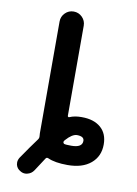

<svg xmlns="http://www.w3.org/2000/svg" viewBox="-93 -833 685 963"><g transform="rotate(10 250.0 -351.5)"><path d="M78.1 61.5Q60.5 51.8 55.7 32.2Q54.7 27.3 54.7 21.5Q54.7 8.8 62.5 -3.9Q106.4 -68.4 137.7 -110.4Q143.6 -118.2 142.6 -127.9Q141.6 -135.7 141.6 -142.6V-711.9Q141.6 -737.3 159.7 -755.4Q177.7 -773.4 203.1 -773.4Q228.5 -773.4 246.6 -755.4Q264.6 -737.3 264.6 -711.9V-252.9Q264.6 -250 267.6 -248Q270.5 -246.1 273.4 -248Q298.8 -258.8 332 -258.8Q334 -258.8 335.9 -258.8Q396.5 -258.8 431.6 -228.5Q466.8 -198.2 466.8 -142.6Q466.8 -82 423.8 -45.9Q380.9 -9.8 305.7 -9.8Q241.2 -9.8 205.1 -26.4Q196.3 -30.3 191.4 -22.5Q174.8 2.9 147.5 44.9Q135.7 62.5 116.2 67.4Q109.4 69.3 103.5 69.3Q89.8 69.3 78.1 61.5ZM271.5 -130.9Q265.6 -125 265.6 -120.1Q265.6 -117.2 267.6 -114.3Q268.6 -112.3 270.5 -111.3Q278.3 -108.4 307.6 -108.4Q363.3 -108.4 363.3 -142.6Q363.3 -166 326.2 -166Q301.8 -165 271.5 -130.9Z"/></g></svg>

Font: Rounded-X Mgen+ 2m medium
Style: Regular
Weight: 500
Designer: [Source Han Sans]
Ryoko NISHIZUKA  (kana & ideographs); Paul D. Hunt (Latin, Greek & Cyrillic); Wenlong ZHANG  (bopomofo
Version: Version 1.059.20150602